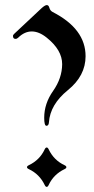

<svg xmlns="http://www.w3.org/2000/svg" viewBox="-20 -727 369 757"><path d="M31.2 0ZM31.2 -585.4Q31.2 -589.4 36.6 -594.2L144.5 -695.3Q157.7 -707 164.6 -707Q171.9 -707 174.8 -695.8Q177.7 -685.1 187.5 -679.7Q317.4 -613.3 317.4 -505.4Q317.4 -428.2 247.6 -371.6Q177.7 -314.9 172.9 -244.6Q171.9 -231 163.1 -231Q154.3 -231 154.3 -262.7Q154.3 -318.8 189.5 -368.7Q224.6 -418.5 225.1 -474.1Q225.1 -529.8 164.1 -578.6Q133.8 -603 105.2 -603Q76.7 -603 51.8 -578.6Q46.9 -573.7 41 -573.7Q31.2 -573.7 31.2 -585.4ZM93.8 -75.7Q136.7 -96.2 156.2 -138.2Q159.7 -145.5 164.1 -145.5Q168.5 -145.5 171.9 -138.2Q192.4 -95.2 234.4 -75.7Q241.7 -72.3 241.7 -67.9Q241.7 -63.5 234.4 -60.1Q191.4 -39.6 171.9 2.4Q168.5 9.8 164.1 9.8Q159.7 9.8 156.2 2.4Q135.7 -40.5 93.8 -60.1Q86.4 -63.5 86.4 -67.9Q86.4 -72.3 93.8 -75.7Z"/></svg>

Font: UnifrakturMaguntia16
Style: Book
Weight: 400
Designer: j. 'mach' wust, Gerrit Ansmann, Georg Duffner, based on a font by Peter Wiegel, original typeface by Carl Albert Fahrenw
Version: Version 2017-03-19